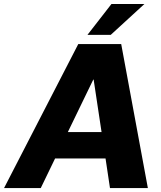

<svg xmlns="http://www.w3.org/2000/svg" viewBox="-61 -950 811 970"><path d="M145 0H-40.5L334.5 -727.5H551.3L686 0H494.6L472.2 -149.4H217.3ZM281.7 -282.7H452.1L412.1 -547.9H410.2ZM380.9 -773.9 502 -929.7H668.5L498.5 -773.9Z"/></svg>

Font: Inter Display Extra Bold
Style: Italic
Weight: 800
Italic angle: -9.39999°
Designer: Rasmus Andersson
Foundry: rsms
Version: Version 4.000;git-4fc901f